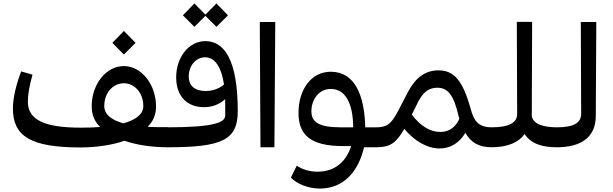

<svg xmlns="http://www.w3.org/2000/svg" viewBox="-20 -856 3563 1116"><path d="M449 1C544 1 642 -15 703 -38C772 -14 859 0 955 0L974 -12V-105L955 -117C913 -116 874 -117 838 -119C870 -150 887 -189 887 -236C887 -367 801 -472 700 -472C597 -472 513 -367 513 -238C513 -190 529 -150 562 -118C527 -115 490 -114 451 -114C245 -114 142 -156 142 -264C142 -309 152 -362 169 -422L103 -441C74 -365 55 -286 55 -226C55 -63 159 1 449 1ZM586 -239C586 -318 638 -372 700 -372C761 -372 813 -318 813 -239C813 -192 769 -159 697 -139C625 -159 586 -193 586 -239ZM633 -607 700 -539 768 -607 700 -676Z M955 0C1273 0 1362 -43 1362 -210C1362 -505 1285 -617 1174 -617C1077 -617 1004 -523 1004 -406C1004 -296 1068 -233 1166 -233C1214 -233 1257 -250 1289 -280V-264V-185C1289 -146 1231 -116 955 -116L936 -104V-12ZM1043 -767 1110 -700 1174 -764 1238 -700 1305 -767 1238 -836 1174 -771 1110 -836ZM1077 -412C1077 -471 1116 -523 1173 -523C1232 -523 1268 -460 1282 -365C1257 -343 1220 -327 1175 -327C1112 -327 1077 -358 1077 -412Z M1494 0H1575L1580 -728H1490Z M1839 240C1978 240 2063 141 2096 0H2167L2186 -12V-105L2167 -116H2103C2099 -299 2044 -439 1903 -439C1788 -439 1715 -334 1715 -200C1715 -72 1784 -7 1974 -7H2021C1993 81 1929 142 1825 142C1777 142 1731 126 1705 107L1671 176C1703 212 1771 240 1839 240ZM1790 -210C1790 -272 1829 -339 1903 -339C1992 -339 2032 -247 2033 -116H1959C1830 -116 1790 -148 1790 -210Z M2167 0C2246 0 2282 -23 2330 -107C2389 -36 2464 7 2535 7C2600 7 2651 -27 2685 -84C2716 -29 2761 0 2839 0L2858 -12V-104L2839 -116C2759 -116 2734 -154 2715 -226C2669 -390 2618 -447 2529 -447C2454 -447 2398 -408 2352 -323C2266 -159 2258 -116 2167 -116L2148 -104V-12ZM2374 -190 2404 -251C2438 -323 2473 -346 2523 -346C2584 -346 2618 -301 2645 -183L2650 -166C2630 -120 2594 -89 2539 -89C2479 -89 2421 -126 2374 -190Z M2837 0C2932 0 2997 -30 3029 -77C3067 -21 3128 0 3218 0L3237 -12V-104L3218 -116C3142 -116 3081 -133 3071 -180L3073 -729H2984L2986 -193C2986 -143 2939 -116 2837 -116L2820 -104V-12Z M3217 0C3354 0 3442 -56 3443 -180L3446 -728H3356L3358 -195C3358 -144 3319 -116 3217 -116L3199 -104V-12Z"/></svg>

Font: Wafeq Medium
Style: Regular
Weight: 500
Designer: Rasmus Andersson & Azza Alameddine
Foundry: Google & TypeTogether
Version: Version 3.000;January 28, 2025;FontCreator 15.0.0.3014 64-bi